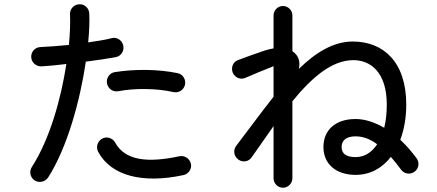

<svg xmlns="http://www.w3.org/2000/svg" viewBox="-20 -825 2040 897"><path d="M142 18C163 31 191 25 205 4C295 -137 354 -355 381 -537C434 -544 484 -551 521 -558C546 -563 561 -587 556 -612C551 -636 527 -653 503 -647C473 -639 434 -633 392 -627C397 -679 399 -725 397 -762C396 -787 375 -807 350 -805C325 -804 306 -783 307 -758C309 -718 307 -669 302 -615C252 -610 205 -607 168 -605C143 -604 124 -582 126 -557C127 -533 150 -513 175 -515C210 -517 249 -521 290 -526C265 -363 213 -176 129 -45C115 -24 121 4 142 18ZM439 -115C500 -3 647 34 837 -7C861 -12 877 -36 872 -60C866 -85 842 -100 818 -95C677 -65 566 -71 518 -159C506 -181 478 -189 457 -177C435 -165 427 -137 439 -115ZM480 -435C485 -410 508 -394 533 -399C613 -414 715 -412 789 -395C814 -389 838 -404 844 -428C850 -452 835 -478 811 -483C720 -502 610 -503 516 -488C491 -484 475 -459 480 -435Z M1302 52C1326 52 1346 32 1346 8V-352C1437 -463 1530 -544 1631 -544C1709 -544 1787 -490 1787 -336C1787 -296 1783 -260 1775 -228C1730 -254 1685 -269 1641 -269C1548 -269 1491 -218 1491 -138C1491 -59 1550 -8 1641 -8C1709 -8 1765 -39 1806 -92C1822 -74 1838 -54 1854 -32C1869 -12 1897 -8 1917 -23C1937 -38 1941 -66 1926 -86C1902 -118 1877 -147 1850 -172C1868 -219 1878 -275 1878 -336C1878 -537 1770 -631 1628 -631C1538 -631 1455 -580 1376 -503C1382 -530 1378 -549 1366 -567C1360 -575 1353 -581 1346 -586V-753C1346 -777 1326 -797 1302 -797C1278 -797 1258 -777 1258 -753V-599C1245 -597 1231 -593 1217 -589C1184 -578 1125 -557 1091 -544C1067 -535 1058 -507 1068 -484C1079 -461 1105 -451 1128 -462C1168 -480 1219 -500 1244 -510L1258 -516V-373C1200 -300 1142 -220 1083 -143C1068 -123 1073 -95 1093 -80C1112 -65 1141 -69 1155 -89C1190 -138 1224 -188 1258 -236V8C1258 32 1278 52 1302 52ZM1576 -138C1576 -167 1595 -188 1641 -188C1677 -188 1710 -175 1742 -151C1717 -113 1683 -91 1641 -91C1595 -91 1576 -109 1576 -138Z"/></svg>

Font: 寒蝉半圆体
Style: Regular
Weight: 400
Designer: Yoshimichi Ohira & Warren
Foundry: ChillType
Version: Version 1.800;Glyphs 3.1.1 (3135)